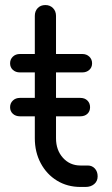

<svg xmlns="http://www.w3.org/2000/svg" viewBox="-20 -741 442 761"><path d="M59 -280Q42 -280 31 -290Q20 -300 20 -316Q20 -332 31 -342.5Q42 -353 59 -353H298Q316 -353 326.5 -342.5Q337 -332 337 -316Q337 -300 326.5 -290Q316 -280 298 -280ZM299 0Q247 0 206 -25Q165 -50 141.5 -94Q118 -138 118 -193V-678Q118 -697 129.5 -709Q141 -721 160 -721Q178 -721 190 -709Q202 -697 202 -678V-193Q202 -146 229.5 -115.5Q257 -85 299 -85H328Q345 -85 356 -73Q367 -61 367 -42Q367 -23 353.5 -11.5Q340 0 319 0ZM59 -454Q42 -454 31 -464Q20 -474 20 -490Q20 -506 31 -516.5Q42 -527 59 -527H306Q323 -527 334 -516.5Q345 -506 345 -490Q345 -474 334 -464Q323 -454 306 -454Z"/></svg>

Font: Comfortaa Medium
Style: Regular
Weight: 500
Designer: Johan Aakerlund
Foundry: Johan Aakerlund
Version: Version 3.104; ttfautohint (v1.8.1.43-b0c9)